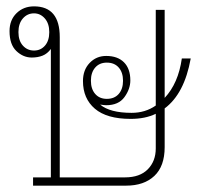

<svg xmlns="http://www.w3.org/2000/svg" viewBox="-20 -584 633 604"><path d="M498 -243V-121Q498 -61 465.5 -30.5Q433 0 377 0H84V-26H140V-430Q129 -415 114 -409Q99 -403 80 -403Q53 -403 31.5 -423.5Q10 -444 10 -486Q10 -521 32 -542.5Q54 -564 87 -564Q168 -564 168 -467V-26H373Q420 -26 445 -51.5Q470 -77 470 -117V-226Q437 -210 391 -210Q316 -210 278.5 -242Q241 -274 241 -329Q241 -364 262 -386Q283 -408 314 -408Q350 -408 370 -388Q390 -368 390 -331Q390 -304 371.5 -278.5Q353 -253 314 -253Q309 -253 295 -255Q326 -229 394 -229Q437 -229 470 -252V-553H498V-276Q541 -322 552 -400H580Q560 -289 498 -243ZM135 -483Q135 -510 121 -526Q107 -542 87 -542Q66 -542 52 -526Q38 -510 38 -483Q38 -456 52 -440.5Q66 -425 87 -425Q108 -425 121.5 -440.5Q135 -456 135 -483ZM316 -273Q340 -273 353.5 -288.5Q367 -304 367 -330Q367 -356 353.5 -371.5Q340 -387 316 -387Q293 -387 279.5 -371.5Q266 -356 266 -330Q266 -304 279.5 -288.5Q293 -273 316 -273Z"/></svg>

Font: Trirong Thin
Style: Regular
Weight: 250
Designer: Katatrad Team
Foundry: CadsonDemak
Version: Version 1.001